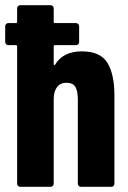

<svg xmlns="http://www.w3.org/2000/svg" viewBox="-33 -720 493 740"><path d="M33 -12V-541Q33 -546 28 -546H-1Q-6 -546 -9.5 -549.5Q-13 -553 -13 -558V-619Q-13 -624 -9.5 -627.5Q-6 -631 -1 -631H28Q33 -631 33 -636V-688Q33 -693 36.5 -696.5Q40 -700 45 -700H162Q167 -700 170.5 -696.5Q174 -693 174 -688V-636Q174 -631 179 -631H260Q265 -631 268.5 -627.5Q272 -624 272 -619V-558Q272 -553 268.5 -549.5Q265 -546 260 -546H179Q174 -546 174 -541V-473Q174 -469 176 -469Q178 -469 180 -472Q211 -522 282 -522Q355 -522 381.5 -477Q408 -432 408 -354V-12Q408 -7 404.5 -3.5Q401 0 396 0H279Q274 0 270.5 -3.5Q267 -7 267 -12V-335Q267 -369 257.5 -385Q248 -401 223 -401Q200 -401 187 -384.5Q174 -368 174 -338V-12Q174 -7 170.5 -3.5Q167 0 162 0H45Q40 0 36.5 -3.5Q33 -7 33 -12Z"/></svg>

Font: Barlow Condensed
Style: Bold
Weight: 700
Width: 3
Designer: Jeremy Tribby
Foundry: Tribby Type
Version: Version 1.500